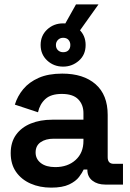

<svg xmlns="http://www.w3.org/2000/svg" viewBox="-20 -845 593 879"><path d="M29 -144Q29 -194 53.5 -228Q78 -262 121 -279.5Q164 -297 219 -297H362V-327Q362 -366 338 -390.5Q314 -415 263 -415Q213 -415 187.5 -391.5Q162 -368 154 -331L48 -366Q60 -405 86.5 -437Q113 -469 157 -488.5Q201 -508 265 -508Q362 -508 417.5 -459.5Q473 -411 473 -319V-125Q473 -95 501 -95H543V0H462Q426 0 403 -18Q380 -36 380 -67V-69H363Q357 -55 342 -35Q327 -15 296.5 -0.5Q266 14 214 14Q162 14 120 -4.5Q78 -23 53.5 -58Q29 -93 29 -144ZM362 -200V-210H226Q189 -210 166 -194Q143 -178 143 -147Q143 -117 167 -98.5Q191 -80 233 -80Q290 -80 326 -112.5Q362 -145 362 -200ZM258 -700 328 -825H431L342 -700ZM166 -639Q166 -682 196 -710Q226 -738 269 -738Q313 -738 342.5 -710Q372 -682 372 -639Q372 -594 341 -567Q310 -540 269 -540Q226 -540 196 -568Q166 -596 166 -639ZM302 -639Q302 -653 293.5 -662.5Q285 -672 269 -672Q255 -672 245.5 -662.5Q236 -653 236 -639Q236 -624 245.5 -615Q255 -606 269 -606Q285 -606 293.5 -615Q302 -624 302 -639Z"/></svg>

Font: Space Grotesk Frontify SemiBold
Style: Regular
Weight: 600
Designer: Florian Karsten
Version: Version 2.000